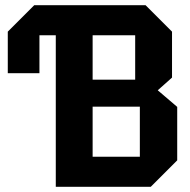

<svg xmlns="http://www.w3.org/2000/svg" viewBox="-20 -720 732 740"><path d="M132 -584V-438H10V-598L112 -700H541L643 -598V-421L588 -372L663 -308V-102L561 0H195V-584ZM337 -413H501V-584H337ZM337 -116H519V-309H337Z"/></svg>

Font: Tektur SemiCondensed SemiBold
Style: Regular
Weight: 600
Width: 4
Designer: Adam Jagosz
Foundry: Adam Jagosz
Version: Version 1.005;gftools[0.9.30]